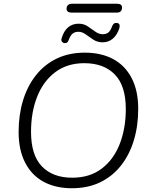

<svg xmlns="http://www.w3.org/2000/svg" viewBox="-20 -993 799 1021"><path d="M362 8Q276 8 212.5 -26Q149 -60 114 -127.5Q79 -195 79 -291Q79 -381 102 -457.5Q125 -534 170 -591.5Q215 -649 280.5 -681Q346 -713 431 -713Q518 -713 581.5 -679Q645 -645 680 -578Q715 -511 715 -414Q715 -324 692 -247.5Q669 -171 624 -113.5Q579 -56 513.5 -24Q448 8 362 8ZM364 -48Q457 -48 520.5 -96Q584 -144 616.5 -227Q649 -310 649 -413Q649 -537 590.5 -597Q532 -657 428 -657Q337 -657 273.5 -609Q210 -561 177.5 -478.5Q145 -396 145 -292Q145 -168 203 -108Q261 -48 364 -48ZM360 -926Q347 -926 340.5 -931.5Q334 -937 334 -946Q334 -959 341.5 -966Q349 -973 362 -973H604Q617 -973 623 -967.5Q629 -962 629 -953Q629 -941 622.5 -933.5Q616 -926 601 -926ZM322 -764Q314 -765 309 -772Q304 -779 308 -790Q319 -828 342 -847.5Q365 -867 398 -867Q426 -867 446.5 -853Q467 -839 486.5 -825Q506 -811 526 -811Q545 -811 556.5 -820.5Q568 -830 576 -853Q580 -863 586 -867.5Q592 -872 601 -871Q611 -870 614.5 -863.5Q618 -857 615 -844Q603 -807 580 -787.5Q557 -768 526 -768Q498 -768 476.5 -782Q455 -796 436 -810Q417 -824 397 -824Q378 -824 366 -814Q354 -804 346 -782Q343 -772 337.5 -767.5Q332 -763 322 -764Z"/></svg>

Font: Nunito ExtraLight Light
Style: Italic
Weight: 300
Italic angle: -9°
Version: Version 3.602